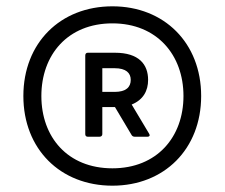

<svg xmlns="http://www.w3.org/2000/svg" viewBox="-20 -802 711 608"><path d="M336 -214C500 -214 617 -330 617 -498C617 -666 500 -782 336 -782C171 -782 54 -666 54 -498C54 -330 171 -214 336 -214ZM111 -498C111 -628 194 -728 336 -728C477 -728 561 -628 561 -498C561 -368 477 -269 336 -269C194 -269 111 -368 111 -498ZM250 -626V-377C250 -372 253 -369 258 -369H295C300 -369 304 -372 304 -377V-463H344L397 -374C399 -371 402 -369 407 -369H447C451 -369 454 -371 454 -374C454 -375 453 -377 452 -379L397 -471C434 -486 449 -515 449 -549C449 -598 420 -635 344 -635H258C253 -635 250 -632 250 -626ZM343 -511H304V-586H343C379 -586 394 -571 394 -549C394 -526 379 -511 343 -511Z"/></svg>

Font: LINE Seed JP App_OTF Bold
Style: Regular
Weight: 700
Designer: LINE & Fontrix & Fontworks
Version: Version 1.009